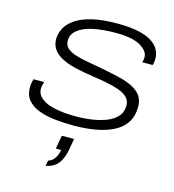

<svg xmlns="http://www.w3.org/2000/svg" viewBox="-140 -815 1125 1240"><g transform="rotate(15 422.0 -194.5)"><path d="M388 12Q322 12 261.5 5.5Q201 -1 153.5 -19Q106 -37 78.5 -69.5Q51 -102 51 -153Q51 -169 54 -185Q57 -201 60 -210H131Q129 -204 125.5 -191Q122 -178 122 -163Q122 -127 153 -101Q184 -75 243.5 -62Q303 -49 386 -49Q442 -49 495 -57Q548 -65 591 -82.5Q634 -100 659 -129Q684 -158 684 -200Q684 -234 662 -255.5Q640 -277 602.5 -290Q565 -303 518 -312Q471 -321 421 -328Q371 -336 320 -346.5Q269 -357 227 -375.5Q185 -394 159.5 -424Q134 -454 134 -499Q134 -536 152.5 -571.5Q171 -607 212 -635.5Q253 -664 321.5 -681Q390 -698 491 -698Q580 -698 637.5 -684.5Q695 -671 727.5 -648Q760 -625 773 -598Q786 -571 786 -544Q786 -537 785.5 -528Q785 -519 780 -498H710Q715 -515 715.5 -522.5Q716 -530 716 -532Q716 -573 663 -605Q610 -637 499 -637Q408 -637 343 -622.5Q278 -608 243.5 -579Q209 -550 209 -508Q209 -476 232 -457Q255 -438 294.5 -426.5Q334 -415 382.5 -407Q431 -399 482 -389Q538 -378 588 -366Q638 -354 676.5 -335.5Q715 -317 737 -287.5Q759 -258 759 -213Q759 -149 730 -105.5Q701 -62 649 -36.5Q597 -11 530 0.5Q463 12 388 12ZM280 309 287 273Q311 267 327.5 244.5Q344 222 351 185H315L331 95H413L399 173Q391 214 376 242.5Q361 271 337.5 287.5Q314 304 280 309Z"/></g></svg>

Font: Archivo Expanded ExtraLight
Style: Italic
Weight: 250
Width: 7
Italic angle: -10°
Designer: Hector Gatti
Foundry: Omnibus-Type
Version: Version 2.001